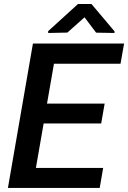

<svg xmlns="http://www.w3.org/2000/svg" viewBox="-20 -925 631 945"><path d="M430.2 -905.3H363.8L216.8 -771.5L217.3 -762.7L311.5 -764.6L396 -839.8L453.1 -764.2L543.5 -762.7V-771ZM495.1 -415H211.4L245.6 -611.3H573.2L590.8 -710.9H142.1L19 0H470.7L487.8 -98.6H156.7L194.8 -317.4H478Z"/></svg>

Font: Roboto Medium
Style: Italic
Weight: 500
Italic angle: -12°
Designer: Google
Version: Version 2.137; 2017